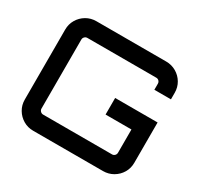

<svg xmlns="http://www.w3.org/2000/svg" viewBox="-152 -907 1133 1093"><g transform="rotate(30 415.0 -360.0)"><path d="M186 0Q150 0 120.5 -17.5Q91 -35 73.5 -64.5Q56 -94 56 -130V-590Q56 -626 73.5 -655.5Q91 -685 120.5 -702.5Q150 -720 186 -720H645Q681 -720 711 -702.5Q741 -685 758.5 -655.5Q776 -626 776 -590V-547H667V-587Q667 -597 660 -604.5Q653 -612 642 -612H189Q179 -612 171.5 -604.5Q164 -597 164 -587V-133Q164 -123 171.5 -115.5Q179 -108 189 -108H642Q653 -108 660 -115.5Q667 -123 667 -133V-286H497V-395H776V-130Q776 -94 758.5 -64.5Q741 -35 711 -17.5Q681 0 645 0Z"/></g></svg>

Font: Orbitron Medium
Style: Regular
Weight: 500
Designer: Matt McInerney
Foundry: The League of Moveable Type
Version: Version 2.001